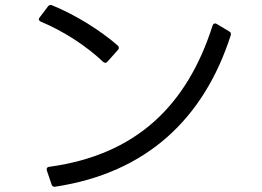

<svg xmlns="http://www.w3.org/2000/svg" viewBox="-20 -735 1040 763"><path d="M449 -537C454 -543 453 -549 448 -554C378 -615 280 -676 187 -714C181 -717 175 -715 171 -710L137 -665C132 -659 134 -653 142 -649C232 -612 325 -551 390 -489C396 -484 402 -484 407 -490ZM185 -2C187 5 192 8 199 7C564 -48 791 -265 897 -595C899 -602 897 -607 891 -610L841 -640C834 -644 828 -642 825 -634C723 -314 520 -119 175 -72C167 -71 164 -66 166 -58Z"/></svg>

Font: LINE Seed JP App_OTF Regular
Style: Regular
Weight: 400
Designer: LY Corporation & Fontrix & Fontworks
Version: Version 1.002